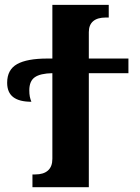

<svg xmlns="http://www.w3.org/2000/svg" viewBox="-20 -780 585 800"><path d="M115.2 0V-53.2H127Q161.6 -53.2 179.9 -69.6Q198.2 -85.9 198.2 -118.2V-475.1Q147.5 -474.1 124.8 -458Q102.1 -441.9 102.1 -403.8Q102.1 -388.7 104.2 -377.7Q106.4 -366.7 110.8 -356Q60.1 -356 34.9 -375.5Q9.8 -395 9.8 -435.1Q9.8 -489.7 51.3 -512.9Q92.8 -536.1 178.2 -536.1H198.2V-759.8H433.1V-707H420.9Q386.2 -707 368.2 -691.7Q350.1 -676.3 350.1 -646V-536.1H515.1V-475.1H350.1V0Z"/></svg>

Font: Droid Serif
Style: Bold
Weight: 700
Designer: Monotype Design team
Foundry: Monotype Imaging Inc.
Version: Version 1.03